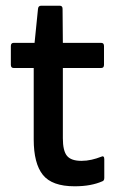

<svg xmlns="http://www.w3.org/2000/svg" viewBox="-20 -641 414 672"><path d="M241 11Q162 11 130 -29Q98 -69 98 -153V-403H28Q18 -403 18 -414V-480Q18 -491 28 -491H101L113 -610Q114 -621 124 -621H189Q199 -621 199 -610L200 -491H334Q344 -491 344 -480V-414Q344 -403 334 -403H200V-157Q200 -113 214.5 -95.5Q229 -78 265 -78Q283 -78 300.5 -82Q318 -86 333 -92Q345 -98 345 -84V-18Q345 -8 337 -6Q319 2 295 6.5Q271 11 241 11Z"/></svg>

Font: Sofia Sans Extra Cond
Style: Bold
Weight: 700
Width: 1
Designer: Botio Nikoltchev, Ani Petrova
Foundry: lettersoup
Version: Version 4.100; ttfautohint (v1.8.3)